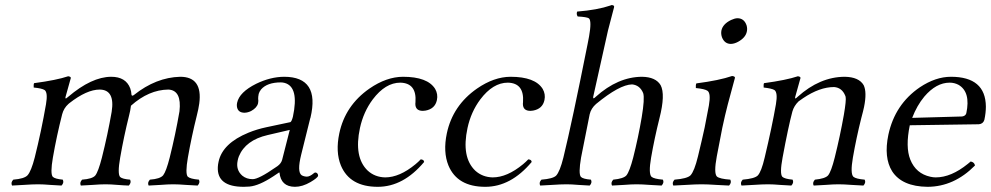

<svg xmlns="http://www.w3.org/2000/svg" viewBox="-20 -718 3861 748"><path d="M246.6 -313Q228.5 -296.9 222.2 -272.9Q200.7 -188.5 186 -104Q175.3 -41.5 185.5 -29.3Q193.8 -21 224.6 -18.1Q230.5 -6.3 219.7 4.9Q201.2 4.4 176.3 2.4Q148.4 0 128.9 0Q106 0 71.8 2.4Q43.5 4.4 26.9 4.9Q21 -6.8 31.7 -18.1Q74.7 -21.5 87.4 -35.2Q101.6 -51.3 115.2 -104Q141.1 -207.5 159.2 -312Q167 -357.4 153.8 -367.2Q143.1 -374 111.3 -377Q110.4 -388.7 112.8 -394Q201.2 -405.8 245.6 -420.9Q256.3 -419.4 255.9 -414.1Q255.4 -413.1 235.4 -340.8Q233.4 -332.5 238.3 -335Q240.7 -336.4 245.6 -340.8Q336.9 -418.5 413.1 -418.9Q470.2 -418.9 487.3 -374Q491.7 -361.8 492.2 -349.1Q493.7 -341.8 502 -348.1Q587.9 -416.5 682.1 -418.9Q770 -418.9 756.3 -314.9Q753.4 -293.5 746.6 -267.1Q726.1 -185.1 711.9 -104Q701.2 -42 711.4 -29.8Q720.7 -21 754.9 -18.1Q760.7 -6.8 750 4.9Q731 4.4 705.1 2.4Q675.3 0 654.8 0Q634.3 0 604.5 2.4Q577.1 4.4 559.1 4.9Q553.2 -6.3 564 -18.1Q604 -21 615.7 -35.2Q627.4 -50.3 641.1 -104Q663.6 -193.8 679.2 -284.2Q688.5 -366.2 636.2 -369.1Q559.6 -368.2 490.2 -306.2Q487.8 -286.6 482.9 -268.1Q462.4 -186 448.2 -104Q437 -40 448.2 -28.3Q457 -20.5 486.8 -18.1Q492.7 -6.8 481.9 4.9Q462.9 4.4 438.5 2.4Q411.1 0 391.1 0Q370.6 0 340.3 2.4Q313 4.4 294.9 4.9Q289.1 -6.3 299.8 -18.1Q339.8 -21 351.1 -34.2Q362.8 -48.8 377 -104Q399.4 -192.9 415 -282.2Q428.7 -368.2 368.7 -369.1Q317.9 -369.1 250 -315.9Q247.6 -314 246.6 -313Z M1108.9 -211.9 1022.9 -191.9Q936.5 -171.9 910.6 -108.9Q907.2 -100.1 905.8 -91.8Q898.4 -56.2 923.8 -33.7Q940.4 -20 964.4 -20Q987.8 -20 1053.7 -65.9Q1058.6 -69.3 1061 -70.8Q1075.2 -81.1 1079.1 -95.2ZM1068.8 -45.9H1066.9L1044.4 -30.8Q989.3 5.4 952.1 8.8Q941.4 9.8 929.7 9.8Q824.7 9.8 828.6 -67.4Q829.1 -77.6 831.5 -87.9Q846.7 -159.7 948.2 -201.2Q980.5 -214.4 1017.1 -222.2L1111.3 -242.2Q1116.2 -244.6 1121.1 -263.2Q1146 -379.4 1088.9 -395Q1081.5 -397 1074.2 -397Q1021 -397 997.1 -369.6Q990.2 -360.8 987.8 -352.1Q985.4 -339.4 985.8 -333Q987.3 -326.2 985.4 -315.9Q981.4 -298.3 958.5 -285.6Q945.8 -279.3 933.1 -278.8Q905.3 -278.8 902.8 -304.7Q902.3 -311.5 903.8 -317.9Q912.6 -358.9 978 -391.6Q1033.2 -418.5 1086.9 -418.9Q1227.5 -418.9 1189.5 -259.3Q1189 -257.3 1188.5 -256.8L1153.3 -115.2Q1136.7 -47.9 1155.3 -35.2Q1163.6 -30.3 1175.3 -29.8Q1187 -29.8 1203.1 -43.5Q1206.1 -45.9 1208 -45.9Q1215.8 -45.9 1218.8 -37.6Q1219.2 -34.7 1219.2 -33.2Q1217.8 -25.4 1189.9 -8.8Q1158.2 9.8 1128.9 9.8Q1074.2 9.3 1068.8 -45.9Z M1632.3 -86.9Q1551.3 9.8 1451.7 9.8Q1342.8 9.8 1308.1 -73.2Q1286.6 -126 1301.8 -198.2Q1324.7 -307.1 1419.4 -373Q1485.4 -418.5 1549.8 -418.9Q1646 -418.9 1675.3 -371.6Q1687 -351.1 1682.1 -328.1Q1674.8 -293.9 1637.7 -287.1Q1631.8 -286.1 1627.4 -286.1Q1598.1 -286.1 1598.1 -313.5Q1598.1 -317.4 1598.6 -319.8Q1604 -394.5 1539.6 -396Q1481.4 -396 1432.1 -330.6Q1396 -282.2 1382.3 -219.2Q1357.9 -105.5 1412.6 -53.2Q1440.4 -27.8 1480.5 -26.9Q1536.6 -26.9 1598.6 -78.1Q1609.9 -87.4 1619.1 -97.2Q1629.4 -96.2 1631.3 -90.8Q1631.8 -88.4 1632.3 -86.9Z M2051.3 -86.9Q1970.2 9.8 1870.6 9.8Q1761.7 9.8 1727.1 -73.2Q1705.6 -126 1720.7 -198.2Q1743.7 -307.1 1838.4 -373Q1904.3 -418.5 1968.8 -418.9Q2064.9 -418.9 2094.2 -371.6Q2106 -351.1 2101.1 -328.1Q2093.8 -293.9 2056.6 -287.1Q2050.8 -286.1 2046.4 -286.1Q2017.1 -286.1 2017.1 -313.5Q2017.1 -317.4 2017.6 -319.8Q2022.9 -394.5 1958.5 -396Q1900.4 -396 1851.1 -330.6Q1814.9 -282.2 1801.3 -219.2Q1776.9 -105.5 1831.5 -53.2Q1859.4 -27.8 1899.4 -26.9Q1955.6 -26.9 2017.6 -78.1Q2028.8 -87.4 2038.1 -97.2Q2048.3 -96.2 2050.3 -90.8Q2050.8 -88.4 2051.3 -86.9Z M2277.3 -272.9Q2277.3 -272 2243.7 -104Q2232.9 -40.5 2243.2 -28.8Q2251.5 -20.5 2282.2 -18.1Q2288.1 -6.3 2277.3 4.9Q2258.8 4.4 2233.9 2.4Q2206.5 0 2187.5 0Q2164.6 0 2129.9 2.4Q2101.6 4.4 2084.5 4.9Q2078.6 -6.8 2089.4 -18.1Q2133.8 -21.5 2146.5 -33.7Q2161.1 -49.3 2174.8 -104Q2208.5 -241.7 2269 -545.4Q2272.9 -565.9 2274.9 -576.2Q2285.6 -636.7 2274.4 -646.5Q2266.6 -651.9 2230.5 -653.8Q2224.6 -663.1 2228.5 -672.9Q2307.6 -679.2 2358.9 -696.8Q2360.8 -697.8 2361.8 -698.2Q2372.1 -698.2 2372.6 -692.4Q2372.6 -690.4 2372.1 -689Q2369.1 -677.7 2365.7 -664.6Q2359.4 -639.6 2348.6 -599.1Q2291 -341.3 2291 -340.8Q2289.6 -329.1 2300.8 -340.8Q2387.2 -418.5 2481.4 -418.9Q2534.7 -418 2553.7 -386.2Q2572.8 -350.1 2549.3 -257.8Q2529.8 -180.2 2516.6 -104Q2505.9 -41.5 2518.1 -29.3Q2527.8 -21 2562.5 -18.1Q2568.4 -6.8 2557.6 4.9Q2539.1 4.4 2511.7 2.4Q2481 0 2460.4 0Q2439.9 0 2409.7 2.4Q2382.3 4.4 2364.3 4.9Q2358.4 -6.3 2369.1 -18.1Q2409.2 -22 2420.4 -34.7Q2432.6 -49.8 2446.8 -104Q2466.8 -183.1 2480 -261.2Q2492.2 -334 2485.8 -355Q2473.1 -386.2 2442.4 -389.2Q2393.6 -388.2 2302.2 -313Q2282.7 -295.9 2277.3 -272.9Z M2790.5 -599.1Q2795.9 -624.5 2828.1 -640.1Q2841.8 -646.5 2852.5 -647Q2879.4 -647 2888.7 -618.7Q2892.1 -606.4 2889.6 -595.2Q2884.8 -571.3 2855.5 -555.2Q2841.3 -547.4 2827.6 -546.9Q2802.7 -546.9 2792.5 -573.2Q2788.1 -586.4 2790.5 -599.1ZM2772.5 -108.9Q2760.3 -43.5 2772.9 -30.3Q2783.7 -21 2825.2 -18.1Q2831.1 -6.3 2820.3 4.9Q2800.8 4.4 2771 2.4Q2736.3 0 2713.4 0Q2689.9 0 2652.3 2.4Q2621.1 4.4 2603 4.9Q2597.2 -6.8 2607.9 -18.1Q2656.7 -22 2669.9 -34.7Q2685.1 -50.8 2699.2 -108.9Q2715.3 -175.3 2725.1 -220.7Q2731 -248.5 2741.7 -307.1Q2750 -354.5 2736.3 -364.3Q2725.6 -371.6 2690.9 -375Q2689.9 -387.2 2692.9 -393.1Q2782.7 -404.8 2832 -421.9Q2843.3 -420.9 2843.3 -415Q2842.8 -413.6 2815.4 -311.5Q2804.7 -270.5 2793.9 -219.7Q2788.6 -193.4 2772.5 -108.9Z M3087.4 -340.8Q3173.8 -418.5 3271 -418.9Q3326.2 -418 3344.7 -386.2Q3357.9 -358.9 3346.2 -301.3Q3343.3 -287.1 3335.4 -257.8Q3315.9 -180.2 3302.7 -104Q3292 -41.5 3304.7 -29.3Q3314.5 -21 3348.6 -18.1Q3354.5 -6.8 3343.8 4.9Q3325.2 4.4 3298.3 2.4Q3267.6 0 3246.8 0Q3226.1 0 3195.8 2.4Q3168 4.4 3149.9 4.9Q3144 -6.3 3154.8 -18.1Q3194.8 -22 3206.1 -34.7Q3218.3 -49.8 3231.9 -104Q3252.9 -188 3267.6 -271Q3277.3 -327.6 3274.4 -340.8Q3273.9 -343.3 3272.9 -345.2Q3260.3 -376.5 3229.5 -378.9Q3173.3 -378.9 3109.4 -335.9Q3099.6 -329.1 3091.3 -323.2Q3073.2 -305.7 3066.9 -283.2Q3050.8 -222.7 3028.8 -104Q3017.1 -41.5 3027.8 -29.3Q3036.6 -21 3067.9 -18.1Q3073.7 -6.3 3063 4.9Q3044.4 4.4 3019.5 2.4Q2992.2 0 2972.7 0Q2949.7 0 2914.6 2.4Q2885.7 4.4 2868.7 4.9Q2862.8 -6.8 2873.5 -18.1Q2919.4 -22 2932.1 -34.2Q2946.3 -49.3 2959 -104Q2987.8 -224.6 3002.9 -312Q3010.7 -357.4 2997.1 -367.2Q2986.8 -373.5 2955.1 -377Q2954.1 -388.7 2956.5 -394Q3043.5 -405.8 3088.4 -420.9Q3099.1 -419.4 3098.6 -414.1Q3098.1 -413.1 3078.1 -340.8Q3075.7 -330.6 3082.5 -336.4Q3085 -338.4 3087.4 -340.8Z M3533.7 -258.8 3728 -264.2Q3741.7 -266.1 3744.6 -276.9Q3762.2 -359.9 3713.9 -387.7Q3698.2 -396 3679.7 -396Q3627.4 -396 3581.1 -341.8Q3552.2 -307.1 3533.7 -258.8ZM3761.7 -88.9Q3776.4 -85.9 3778.3 -73.2Q3696.8 9.3 3593.8 9.8Q3494.1 8.8 3455.6 -50.8Q3422.4 -104 3440.9 -192.9Q3466.3 -311.5 3563.5 -377.9Q3625 -418.9 3684.6 -418.9Q3819.8 -418.9 3820.8 -302.7Q3820.8 -278.3 3814.9 -251Q3810.1 -235.4 3793.5 -233.9L3524.4 -230Q3506.8 -145 3526.4 -96.2Q3548.3 -41.5 3605 -29.3Q3615.7 -26.9 3625.5 -26.9Q3685.5 -26.9 3750.5 -79.6Q3756.3 -84.5 3761.7 -88.9Z"/></svg>

Font: Linux Libertine Display Slanted O
Style: Slanted
Weight: 400
Designer: Philipp H. Poll
Foundry: Philipp H. Poll
Version: Version 5.0.9